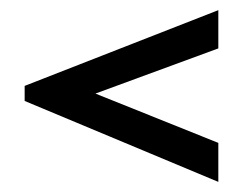

<svg xmlns="http://www.w3.org/2000/svg" viewBox="-20 -546 496 380"><path d="M28.8 -346.2V-376L412.1 -525.9V-450.2L168.9 -360.8L412.1 -263.2V-186Z"/></svg>

Font: SimahzazaarabicW05-SemiBold
Style: Regular
Weight: 600
Designer: Ahmed zaza
Foundry: Ahmed zaza
Version: Version 1.001